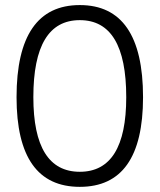

<svg xmlns="http://www.w3.org/2000/svg" viewBox="-20 -723 626 753"><path d="M293 9.8C457.5 9.8 541 -106.4 541 -341.8C541 -583 457.5 -703.1 293 -703.1C128.4 -703.1 44.9 -583 44.9 -341.8C44.9 -106.4 128.4 9.8 293 9.8ZM293 -49.3C171.9 -49.3 110.8 -147 110.8 -341.8C110.8 -543.9 171.9 -644 293 -644C414.1 -644 475.1 -543.9 475.1 -341.8C475.1 -147 414.1 -49.3 293 -49.3Z"/></svg>

Font: Cascadia Code Light
Style: Regular
Weight: 300
Monospace: yes
Designer: Aaron Bell
Foundry: Saja Typeworks
Version: Version 2404.023